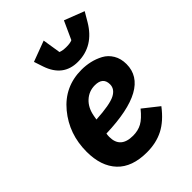

<svg xmlns="http://www.w3.org/2000/svg" viewBox="-230 -889 1006 1006"><g transform="rotate(-45 272.5 -386.5)"><path d="M332 -579Q224 -579 186 -691L169 -742L284 -785L300 -684Q318 -677 345 -677Q374 -677 388 -684L434 -785L545 -742L515 -691Q449 -579 332 -579ZM253 12Q143 12 87 -47.5Q31 -107 31 -214Q31 -345 110.5 -441Q190 -537 316 -537Q348 -537 379 -530Q410 -523 439 -507.5Q468 -492 486 -462Q504 -432 504 -391Q504 -218 172 -208Q170 -196 170 -185Q170 -101 263 -101Q300 -101 328.5 -116.5Q357 -132 391 -174L477 -106Q429 -43 375.5 -15.5Q322 12 253 12ZM308 -430Q264 -430 232 -400.5Q200 -371 191 -320L187 -297Q292 -303 330 -322.5Q368 -342 368 -377Q368 -430 308 -430Z"/></g></svg>

Font: Aneliza
Style: Bold Italic
Weight: 700
Italic angle: -11.31°
Designer: Mike Abbink, Paul van der Laan, Pieter van Rosmalen
Foundry: Bold Monday
Version: Version 3.0